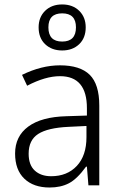

<svg xmlns="http://www.w3.org/2000/svg" viewBox="-20 -834 549 864"><path d="M377.9 0 371.1 -84H367.2Q326.7 -28.3 290 -9.3Q253.4 9.8 203.1 9.8Q130.9 9.8 89.4 -30Q47.9 -69.8 47.9 -143.1Q47.9 -220.7 107.2 -264.4Q166.5 -308.1 278.8 -311L371.1 -314V-347.2Q371.1 -491.2 250 -491.2Q184.1 -491.2 102.1 -448.2L79.1 -497.1Q166.5 -540 250 -540Q340.3 -540 383.5 -497.6Q426.8 -455.1 426.8 -358.9V0ZM369.1 -267.1 288.1 -263.2Q194.8 -258.8 151.9 -231.2Q108.9 -203.6 108.9 -142.1Q108.9 -91.8 136.5 -66.4Q164.1 -41 210 -41Q282.2 -41 325.7 -87.4Q369.1 -133.8 369.1 -216.8ZM259.8 -606.9Q212.9 -606.9 183.3 -635Q153.8 -663.1 153.8 -710.9Q153.8 -756.8 183.1 -785.4Q212.4 -814 259.8 -814Q307.1 -814 336.4 -785.4Q365.7 -756.8 365.7 -710.9Q365.7 -663.1 336.2 -635Q306.6 -606.9 259.8 -606.9ZM259.8 -647Q321.8 -647 321.8 -710.9Q321.8 -773.9 259.8 -773.9Q197.8 -773.9 197.8 -710.9Q197.8 -647 259.8 -647Z"/></svg>

Font: Droid Sans TV
Style: Regular
Weight: 300
Version: Version 1.00